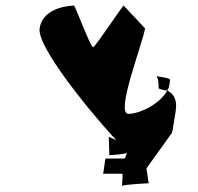

<svg xmlns="http://www.w3.org/2000/svg" viewBox="-20 -714 705 683"><path d="M121 -613C109 -535 376 -230 395 -215L367 -227L369 -162C372 -162 427 -165 432 -171C430 -166 425 -150 423 -150H355L347 -96H415C418 -96 413 -48 414 -52C415 -58 509 -62 509 -62L501 -115L592 -242C594 -246 604 -315 605 -319C612 -363 594 -383 575 -392C551 -346 478 -309 437 -309C389 -309 487 -557 496 -613L420 -694C421 -702 319 -546 311 -546C302 -546 244 -702 243 -694C243 -694 133 -694 121 -613ZM536 -443C535 -444 534 -444 533 -444C533 -444 532 -444 536 -443ZM536 -443C544 -437 545 -407 544 -400C544 -400 558 -392 575 -392C578 -398 581 -403 582 -409L585 -430C586 -436 549 -441 536 -443Z"/></svg>

Font: Ampere
Style: CndIta
Weight: 400
Version: Version 1